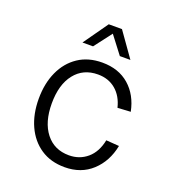

<svg xmlns="http://www.w3.org/2000/svg" viewBox="-135 -838 870 956"><g transform="rotate(20 300.0 -360.0)"><path d="M314 12Q240 12 187 -23.5Q134 -59 105.5 -121.5Q77 -184 77 -265Q77 -346 105.5 -408.5Q134 -471 187 -506.5Q240 -542 314 -542Q401 -542 457 -493Q513 -444 530 -360L461 -356Q447 -414 408.5 -446.5Q370 -479 314 -479Q236 -479 191 -422Q146 -365 146 -265Q146 -166 191 -108.5Q236 -51 314 -51Q370 -51 410.5 -85.5Q451 -120 464 -185L533 -180Q516 -94 458.5 -41Q401 12 314 12ZM186 -602 278 -732H348L440 -602H384L313 -695L242 -602Z"/></g></svg>

Font: Geist Mono Light
Style: Regular
Weight: 300
Monospace: yes
Designer: Basement.studio, Andrés Briganti, Mateo Zaragoza
Foundry: Basement.studio, Vercel, Andrés Briganti, Guido Ferreyra, Mateo Zaragoza
Version: Version 1.500; ttfautohint (v1.8.4.7-5d5b)